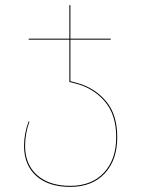

<svg xmlns="http://www.w3.org/2000/svg" viewBox="-20 -537 552 750"><path d="M438 -1Q438 88 389 140.5Q340 193 254 193Q170 193 122 150.5Q74 108 74 33Q74 -16 92 -63L95 -62Q78 -16 78 33Q78 106 125.5 147.5Q173 189 254 189Q338 189 386 137.5Q434 86 434 -1Q434 -90 388.5 -142Q343 -194 274 -211L251 -217V-382H92V-386H251V-517H255V-386H413L412 -382H255V-220L281 -213Q348 -195 393 -143Q438 -91 438 -1Z"/></svg>

Font: FiraGO Four
Style: Regular
Weight: 100
Designer: bBox Type
Foundry: bBox Type GmbH
Version: Version 1.001